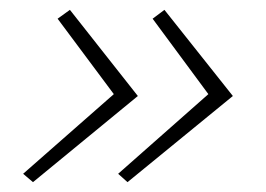

<svg xmlns="http://www.w3.org/2000/svg" viewBox="-20 -406 541 390"><path d="M239 -36 220 -53 408 -219 409 -207 290 -368 314 -386 453 -211ZM47 -36 27 -53 216 -219 217 -207 97 -368 122 -386 260 -211Z"/></svg>

Font: Ysabeau ExtraLight
Style: Italic
Weight: 250
Italic angle: -12°
Version: Version 2.000;gftools[0.9.27.dev2+g8671c4b]